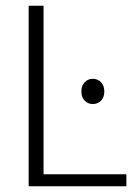

<svg xmlns="http://www.w3.org/2000/svg" viewBox="-20 -650 476 670"><path d="M80 -630H132V-42H421V0H80ZM264 -331Q264 -351 275.5 -363Q287 -375 304 -375Q321 -375 332.5 -363Q344 -351 344 -331Q344 -310 332.5 -298.5Q321 -287 304 -287Q287 -287 275.5 -298.5Q264 -310 264 -331Z"/></svg>

Font: Ek Mukta ExtraLight
Style: Regular
Weight: 275
Designer: Girish Dalvi and Yashodeep Gholap
Foundry: Ek Type
Version: Version 2.538;PS 1.002;hotconv 16.6.51;makeotf.lib2.5.65220;